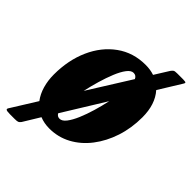

<svg xmlns="http://www.w3.org/2000/svg" viewBox="-243 -715 916 916"><g transform="rotate(45 214.5 -257.0)"><path d="M0 -187.5Q0 -284.5 34.5 -362Q69 -439.5 131.8 -484.8Q194.5 -530 277.5 -530Q309.5 -530 336 -521L381 -593Q387 -601 391.8 -604.2Q396.5 -607.5 413.5 -607.5H453Q471 -607.5 471.5 -603.2Q472 -599 466.5 -591.5L398 -480.5Q443.5 -429.5 443.5 -342Q443.5 -269 422.5 -205.2Q401.5 -141.5 364.2 -93Q327 -44.5 276.5 -17.2Q226 10 167 10Q131.5 10 102.5 -2L51.5 81.5Q45.5 89.5 39.8 92Q34 94.5 17.5 94.5H-13Q-35.5 94.5 -40 90.5Q-44.5 86.5 -37.5 77L41 -49Q20.5 -76 10.2 -111.8Q0 -147.5 0 -187.5ZM264 -462.5Q247.5 -462.5 231.8 -441.8Q216 -421 202 -386.8Q188 -352.5 176.2 -312.2Q164.5 -272 156 -233L289 -445.5Q281.5 -462.5 264 -462.5ZM168.5 -57.5Q185 -57.5 200.8 -78Q216.5 -98.5 230.8 -132Q245 -165.5 256.8 -205.5Q268.5 -245.5 277 -284.5L145.5 -71.5Q153 -57.5 168.5 -57.5Z"/></g></svg>

Font: Besley* Condensed
Style: Bold Italic
Weight: 700
Width: 3
Italic angle: -13°
Designer: Owen Earl
Foundry: indestructible type*
Version: Version 3.000; ttfautohint (v1.8.3)